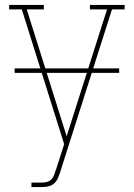

<svg xmlns="http://www.w3.org/2000/svg" viewBox="-20 -550 540 775"><path d="M107 205V187H151Q161 187 171 184Q181 181 188 173.5Q195 166 198.5 156Q202 146 205 137L206 136Q206 135 206 135Q206 135 206 135L239 32L68 -512H17V-530H157V-512H88L249 0L412 -512H343V-530H483V-512H432L224 141Q224 141 224 141Q224 141 224 141V142Q220 154 215 166.5Q210 179 200.5 188.5Q191 198 178 201.5Q165 205 151 205ZM39 -256V-274H461V-256Z"/></svg>

Font: Iosevka Slab Thin
Style: Regular
Weight: 100
Monospace: yes
Designer: Belleve Invis
Foundry: Belleve Invis
Version: Version 11.1.0; ttfautohint (v1.8.3)